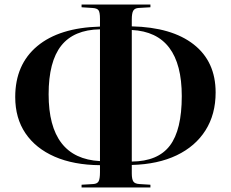

<svg xmlns="http://www.w3.org/2000/svg" viewBox="-20 -788 1016 845"><path d="M339 37V25L390 22Q408 21 414 10Q420 -1 420 -30V-61Q304 -62 220.5 -98.5Q137 -135 92 -201.5Q47 -268 47 -361Q47 -504 144 -585Q241 -666 420 -671V-706Q420 -734 413.5 -743Q407 -752 386 -753L339 -756V-768H642V-756L590 -753Q573 -752 566.5 -741Q560 -730 560 -702V-672Q736 -668 832.5 -592.5Q929 -517 929 -381Q929 -285 884.5 -214.5Q840 -144 757.5 -104.5Q675 -65 560 -62V-25Q560 1 567 11Q574 21 594 22L642 25V37ZM420 -79V-659Q305 -657 249.5 -587Q194 -517 194 -373Q194 -91 420 -79ZM560 -77Q675 -78 727.5 -147Q780 -216 780 -365Q780 -645 560 -656Z"/></svg>

Font: Literata 72pt SemiBold
Style: Regular
Weight: 600
Designer: Latin by Veronika Burian and Jose Scaglione. Greek by Irene Vlachou. Cyrillic by Vera Evstafieva.
Foundry: TypeTogether
Version: Version 3.002